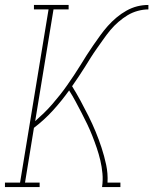

<svg xmlns="http://www.w3.org/2000/svg" viewBox="-57 -755 619 775"><path d="M-37 0V-18H24L139 -717H80V-735H220V-717H159L85 -266Q103 -282 120.5 -299Q138 -316 154 -334.5Q170 -353 185.5 -372.5Q201 -392 214.5 -411.5Q228 -431 241.5 -451Q255 -471 267.5 -491.5Q280 -512 293 -532.5Q306 -553 320 -573Q334 -593 348 -612.5Q362 -632 378 -650Q394 -668 413 -684Q432 -700 453.5 -712Q475 -724 497 -729.5Q519 -735 542 -735V-717Q521 -717 499 -711Q477 -705 458 -693.5Q439 -682 421 -666.5Q403 -651 388.5 -633.5Q374 -616 361 -597.5Q348 -579 334.5 -560Q321 -541 309 -522Q297 -503 285 -483.5Q273 -464 260 -445Q247 -426 234 -407Q252 -378 268.5 -347.5Q285 -317 300.5 -286Q316 -255 329 -223.5Q342 -192 353 -158.5Q364 -125 371.5 -90Q379 -55 377 -18H429V0H355Q359 -28 356.5 -55Q354 -82 348 -107.5Q342 -133 333.5 -158Q325 -183 315.5 -207Q306 -231 295 -254Q284 -277 272 -300Q260 -323 248 -345.5Q236 -368 222 -390Q192 -348 157 -309.5Q122 -271 80 -239L44 -18H103V0Z"/></svg>

Font: Iosevka Curly Slab Thin
Style: Italic
Weight: 100
Italic angle: -9°
Monospace: yes
Designer: Belleve Invis
Foundry: Belleve Invis
Version: Version 22.1.2; ttfautohint (v1.8.4)